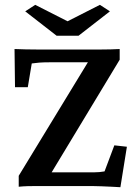

<svg xmlns="http://www.w3.org/2000/svg" viewBox="-20 -781 570 806"><path d="M485.4 4.9Q470.7 3.9 449.2 2.9Q427.7 2 405.3 1Q382.8 0 366.2 0H132.8Q113.3 0 95.2 0.5Q77.1 1 58.6 2.9V-43L372.1 -557.6V-519.5H187.5Q161.1 -519.5 144.5 -518.1Q127.9 -516.6 113.3 -514.6L96.7 -415H43L41 -575.2Q63.5 -574.2 88.4 -573.7Q113.3 -573.2 131.8 -573.2H407.2Q425.8 -573.2 444.8 -573.7Q463.9 -574.2 482.4 -575.2V-530.3L173.8 -19.5V-57.6H376Q387.7 -57.6 397.5 -58.6Q407.2 -59.6 418.9 -61.5L460 -170.9L512.7 -165ZM85.9 -733.4 127.9 -760.7 294.9 -675.8H232.4L399.4 -760.7L441.4 -733.4L309.6 -630.9H217.8Z"/></svg>

Font: Crimson Pro SemiBold
Style: Regular
Weight: 600
Designer: Jacques Le Bailly
Foundry: Baron von Fonthausen
Version: Version 1.003